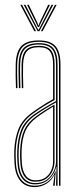

<svg xmlns="http://www.w3.org/2000/svg" viewBox="-20 -774 328 800"><path d="M225.8 0V-505Q225.8 -556 206.2 -577.9Q186.8 -599.8 142 -599.8Q94.8 -599.8 74.1 -578Q53.5 -556.2 51.8 -507.5Q51 -485 51.5 -458.8Q52 -432.5 52.8 -406.8H46.5Q45.8 -432.8 45.2 -459.4Q44.8 -486 45.5 -507.8Q47.2 -560 69.6 -582.8Q92 -605.5 142 -605.5Q174.2 -605.5 193.9 -595.2Q213.5 -585 222.8 -563Q232 -541 232 -505V0ZM126.8 -11.2Q157 -11.2 176.1 -26Q195.2 -40.8 204.4 -61.8Q213.5 -82.8 213.5 -101.2V-347Q195 -337.2 170.9 -322.6Q146.8 -308 127 -293.8Q89 -266.5 74.4 -231.8Q59.8 -197 57.8 -146.5Q57.2 -132.2 57.5 -123.4Q57.8 -114.5 58.8 -95Q61 -54.2 78.9 -32.8Q96.8 -11.2 126.8 -11.2ZM127.2 -17Q99.5 -17 83.2 -37.2Q67 -57.5 64.8 -95.2Q63.8 -112.5 63.5 -123.1Q63.2 -133.8 63.8 -146.2Q65.8 -198.5 80.6 -231.2Q95.5 -264 130.5 -289.5Q146.8 -301.5 167.6 -314.8Q188.5 -328 207.2 -338.2V-101Q207.2 -82.8 199.4 -63.2Q191.5 -43.8 174 -30.4Q156.5 -17 127.2 -17ZM127.8 -22.8Q154 -22.8 170.2 -34.9Q186.5 -47 193.9 -65.1Q201.2 -83.2 201.2 -100.8V-329.5Q186.2 -320.5 168.4 -309Q150.5 -297.5 133 -284.5Q99.2 -259 85.5 -227.4Q71.8 -195.8 70 -146.2Q69.5 -133 69.8 -124.1Q70 -115.2 71 -95.5Q73 -61.5 87.6 -42.1Q102.2 -22.8 127.8 -22.8ZM124.2 5.5Q85.5 5.5 64.2 -20.9Q43 -47.2 40.5 -93.8Q39.5 -111.5 39.2 -123.8Q39 -136 39.5 -147.8Q41.5 -196.5 56.8 -236Q72 -275.5 118 -308.2Q131.2 -317.5 145 -326.6Q158.8 -335.8 172.9 -344.5Q187 -353.2 201.2 -361V-505Q201.2 -542 188.1 -559.6Q175 -577.2 142 -577.2Q107.2 -577.2 92.4 -560.5Q77.5 -543.8 76.2 -506.8Q75.5 -485.5 75.9 -461.4Q76.2 -437.2 77 -406.8H71Q70.2 -435.8 69.9 -461.1Q69.5 -486.5 70 -506.8Q71.2 -546.5 87.4 -564.8Q103.5 -583 142 -583Q178.2 -583 192.9 -564.1Q207.5 -545.2 207.5 -505V-357.2Q184.5 -345 162.2 -331Q140 -317 120.5 -303Q77.2 -272 62.4 -234Q47.5 -196 45.5 -147.5Q45 -133 45.2 -123.8Q45.5 -114.5 46.5 -94.2Q49 -48.8 69.4 -24.5Q89.8 -0.2 125 -0.2Q155.2 -0.2 177.9 -16.4Q200.5 -32.5 210.5 -60.2H212L208.2 -7.2V0H201.8V-4.8L207.2 -44.8H205.8Q195 -21.5 172.8 -8Q150.5 5.5 124.2 5.5ZM213.8 0V-15L215.5 -78.8H214Q208 -50 184.6 -27.9Q161.2 -5.8 125.8 -5.8Q92.8 -5.8 73.9 -28.8Q55 -51.8 52.8 -94.5Q51.8 -112.2 51.5 -123.2Q51.2 -134.2 51.8 -147.2Q53.5 -194.5 67.5 -231.4Q81.5 -268.2 124 -298.8Q138.2 -308.8 154.2 -318.6Q170.2 -328.5 185.8 -337.5Q201.2 -346.5 213.5 -353V-505Q213.5 -550 197 -569.2Q180.5 -588.5 142 -588.5Q101.8 -588.5 83.5 -569.6Q65.2 -550.8 64 -507Q63.2 -484.5 63.8 -458.4Q64.2 -432.2 65 -406.8H58.8Q58 -432.8 57.5 -459.4Q57 -486 57.8 -507.2Q59.2 -553.5 78.6 -573.9Q98 -594.2 142 -594.2Q183.5 -594.2 201.6 -573.5Q219.8 -552.8 219.8 -505V0ZM64.8 -754H71.8L130.2 -644H123ZM78.8 -754H86L133.2 -661.5L139 -650.5H141.5L147.2 -661.5L194.8 -754H202L144 -644H136.8ZM92.8 -754H99.8L135.8 -679.5L139.2 -668.8H141.5L145 -679.5L180.8 -754H188L148.5 -674L142.8 -661.2H137.8L132 -674ZM209 -754H216L157.5 -644H150.5Z"/></svg>

Font: Big Shoulders Inline Display ExtraLight
Style: Regular
Weight: 250
Version: Version 2.002